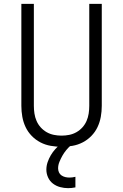

<svg xmlns="http://www.w3.org/2000/svg" viewBox="-20 -755 640 998"><path d="M300 8Q272 8 243.5 3Q215 -2 190 -15Q165 -28 145 -48.5Q125 -69 113 -94.5Q101 -120 96 -148Q91 -176 91 -205V-735H156V-205Q156 -185 159 -165Q162 -145 170 -126.5Q178 -108 191.5 -93Q205 -78 222.5 -68Q240 -58 260 -54Q280 -50 300 -50Q320 -50 340 -54Q360 -58 377.5 -68Q395 -78 408.5 -93Q422 -108 430 -126.5Q438 -145 441 -165Q444 -185 444 -205V-735H509V-205Q509 -176 504 -148Q499 -120 487 -94.5Q475 -69 455 -48.5Q435 -28 410 -15Q385 -2 356.5 3Q328 8 300 8ZM334 223Q313 223 292.5 217.5Q272 212 255.5 199.5Q239 187 230 167.5Q221 148 221 127Q221 107 227.5 88Q234 69 244 52Q254 35 267.5 20Q281 5 297 -8H349V0Q336 11 324.5 25Q313 39 304.5 54Q296 69 289 86Q282 103 282 120Q282 131 286.5 141Q291 151 300 157Q309 163 319.5 165.5Q330 168 341 168Q348 168 356 167Q364 166 372 164V219Q362 221 352.5 222Q343 223 334 223Z"/></svg>

Font: Iosevka Light Extended
Style: Regular
Weight: 300
Width: 7
Monospace: yes
Designer: Belleve Invis
Foundry: Belleve Invis
Version: Version 32.5.0; ttfautohint (v1.8.4)